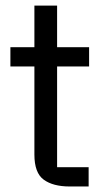

<svg xmlns="http://www.w3.org/2000/svg" viewBox="-20 -676 363 696"><path d="M303 -435H187V-70H301.3V0H232.7Q172.3 0 138.5 -24.7Q104.7 -49.3 104.7 -115.7V-435H17.7V-505H104.7V-655.7H187V-505H303Z"/></svg>

Font: 42dot Sans Light
Style: Regular
Weight: 300
Designer: 42dot
Version: Version 1.000